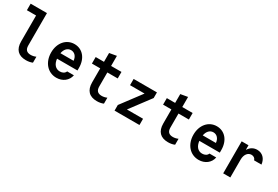

<svg xmlns="http://www.w3.org/2000/svg" viewBox="67 -1767 4067 2804"><g transform="rotate(30 2100.0 -365.0)"><path d="M328 -193V-740H53V-630H208V-193C208 -60 275 10 403 10C444 10 483 3 513 -11V-111C484 -98 454 -92 426 -92C360 -92 328 -125 328 -193Z M788 -237H1133V-282C1133 -441 1040 -550 905 -550C767 -550 668 -435 668 -273C668 -108 771 10 916 10C1022 10 1105 -54 1123 -150H1009C997 -116 961 -95 916 -95C844 -95 798 -148 788 -237ZM905 -448C964 -448 1007 -402 1013 -331H791C805 -404 847 -448 905 -448Z M1525 -193V-430H1700V-540H1525V-710L1405 -689V-540H1265V-430H1405V-193C1405 -60 1472 10 1600 10C1641 10 1680 3 1710 -11V-111C1681 -98 1651 -92 1623 -92C1557 -92 1525 -125 1525 -193Z M1895 0H2315V-105H2043L2298 -445V-540H1905V-435H2150L1895 -95Z M2725 -193V-430H2900V-540H2725V-710L2605 -689V-540H2465V-430H2605V-193C2605 -60 2672 10 2800 10C2841 10 2880 3 2910 -11V-111C2881 -98 2851 -92 2823 -92C2757 -92 2725 -125 2725 -193Z M3188 -237H3533V-282C3533 -441 3440 -550 3305 -550C3167 -550 3068 -435 3068 -273C3068 -108 3171 10 3316 10C3422 10 3505 -54 3523 -150H3409C3397 -116 3361 -95 3316 -95C3244 -95 3198 -148 3188 -237ZM3305 -448C3364 -448 3407 -402 3413 -331H3191C3205 -404 3247 -448 3305 -448Z M3847 0V-302C3847 -385 3890 -442 3951 -442C3987 -442 4015 -422 4023 -390H4147C4137 -486 4075 -547 3987 -547C3927 -547 3878 -518 3846 -467H3842V-540H3727V0Z"/></g></svg>

Font: CommitMono
Style: 700Regular
Weight: 700
Monospace: yes
Designer: Eigil Nikolajsen
Foundry: Eigil Nikolajsen
Version: Version 1.143